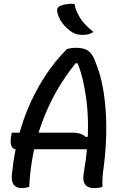

<svg xmlns="http://www.w3.org/2000/svg" viewBox="-20 -954 640 980"><path d="M40 -277H351Q374 -277 391 -271Q408 -265 419 -254L437 -259V-228V-192H64Q50 -192 43 -201Q36 -210 34.5 -226Q33 -242 37 -260ZM129 0Q121 2 111.5 4Q102 6 91 6Q71 6 58.5 -3Q46 -12 42 -30Q38 -48 42 -76Q48 -134 59 -188Q70 -242 84.5 -292Q99 -342 118 -389Q137 -436 159.5 -479Q182 -522 207.5 -561.5Q233 -601 261.5 -636.5Q290 -672 322 -704Q333 -707 344 -708.5Q355 -710 367 -710Q400 -710 420 -700.5Q440 -691 452 -670.5Q464 -650 475 -617Q493 -570 504 -512Q515 -454 519.5 -387.5Q524 -321 521.5 -250Q519 -179 510 -106Q505 -74 503.5 -49.5Q502 -25 503 0Q495 3 483.5 4.5Q472 6 457 6Q439 6 426 -2Q413 -10 408 -26Q403 -42 407 -67Q419 -136 424.5 -201.5Q430 -267 429 -328.5Q428 -390 420.5 -447Q413 -504 400.5 -555Q388 -606 368 -650L391 -629L350 -633L380 -648Q336 -596 298.5 -538Q261 -480 231.5 -417Q202 -354 180 -286.5Q158 -219 145.5 -147.5Q133 -76 129 0ZM360 -934Q366 -906 378.5 -881Q391 -856 410.5 -834Q430 -812 457 -791Q449 -786 440.5 -782.5Q432 -779 422.5 -777.5Q413 -776 404 -776Q387 -776 374 -779Q361 -782 349 -789Q334 -799 321.5 -810.5Q309 -822 299 -835Q289 -848 282.5 -862Q276 -876 273 -890Q270 -903 273.5 -911Q277 -919 287 -924Q297 -928 308 -930.5Q319 -933 332 -934Q345 -935 360 -934Z"/></svg>

Font: Rec Mono Duotone
Style: Italic
Weight: 400
Italic angle: -10°
Monospace: yes
Version: Version 1.085; ttfautohint (v1.8.4.7-5d5b)